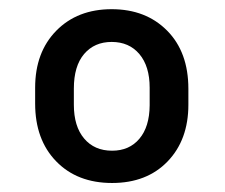

<svg xmlns="http://www.w3.org/2000/svg" viewBox="-20 -741 497 424"><path d="M57.6 -547.4Q57.6 -625.5 104.2 -673.1Q150.9 -720.7 226.6 -720.7Q302.2 -720.7 349.1 -673.3Q396 -626 396 -544.9V-509.8Q396 -432.1 350.1 -384.5Q304.2 -336.9 227.5 -336.9Q150.4 -336.9 104 -384.8Q57.6 -432.6 57.6 -512.2ZM143.1 -509.8Q143.1 -461.9 165.8 -435.1Q188.5 -408.2 227.5 -408.2Q265.6 -408.2 287.8 -434.6Q310.1 -460.9 310.5 -508.3V-547.4Q310.5 -594.7 287.8 -621.6Q265.1 -648.4 226.6 -648.4Q188.5 -648.4 165.8 -621.8Q143.1 -595.2 143.1 -545.4Z"/></svg>

Font: Vazir UI
Style: Bold-UI
Weight: 700
Designer: Saber Rastikerdar
Foundry: Saber Rastikerdar
Version: Version 30.1.0